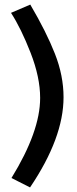

<svg xmlns="http://www.w3.org/2000/svg" viewBox="-20 -770 336 837"><path d="M111 47 30 6Q155 -197 155 -343Q155 -433 113.5 -539.5Q72 -646 28 -714L112 -750Q182 -631 219.5 -535.5Q257 -440 257 -346Q257 -169 111 47Z"/></svg>

Font: Raleway-v4020 SemiBold
Style: Regular
Weight: 600
Designer: Matt McInerney, Pablo Impallari, Rodrigo Fuenzalida
Foundry: Matt McInerney, Pablo Impallari, Rodrigo Fuenzalida
Version: Version 4.020;PS 004.020;hotconv 1.0.88;makeotf.lib2.5.64775